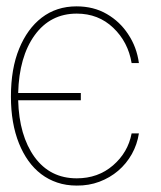

<svg xmlns="http://www.w3.org/2000/svg" viewBox="-20 -571 504 601"><path d="M220.2 9.9Q187.1 9.9 159.3 0.5Q131.4 -8.9 108.8 -26.1Q86.3 -43.3 68.9 -67.6Q51.5 -92 39.4 -122.2Q14.2 -185 14.2 -268.5Q14.2 -356.2 40 -418.7Q65.7 -481.2 110.4 -515.6Q156.6 -551.1 219.5 -551.1Q273.4 -551.1 314.6 -527Q355.5 -503.2 381 -464.1Q408 -424 414.8 -373.6H392Q381 -439.6 334.5 -484Q288 -528.4 220.2 -528.4Q137.4 -528.4 88.4 -460.6Q39.8 -393.1 36.9 -279.8H233V-257.1H36.9Q39.8 -146.7 88.1 -79.5Q136.7 -12.8 220.2 -12.8Q286.9 -12.8 333.8 -53.3Q380.7 -93.8 392 -153.4H414.8Q409.4 -118.6 392.6 -88.6Q375.7 -58.6 350 -36.6Q324.2 -14.6 291 -2.1Q257.8 10.3 220.2 9.9Z"/></svg>

Font: Linik Sans Thin
Style: Regular
Weight: 100
Designer: Fonts by Rasmus Andersson / Changes by Cristiano Sobral with parts from Marc Monis
Foundry: rsms
Version: Version 3.020; ttfautohint (v1.6)